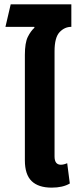

<svg xmlns="http://www.w3.org/2000/svg" viewBox="-20 -850 352 880"><path d="M217 10Q156 10 125 -20Q94 -50 94 -115V-598Q94 -654 107.5 -681Q121 -708 138 -723L137 -727H5L29 -830H307V-727Q276 -727 253 -702.5Q230 -678 230 -615V-133Q230 -95 259 -95Q272 -95 288 -102L300 -9Q268 10 217 10Z"/></svg>

Font: Noto Sans Thai Cond
Style: Bold
Weight: 700
Width: 3
Designer: Monotype Design Team
Foundry: Monotype Imaging Inc.
Version: Version 2.002; ttfautohint (v1.8.4.7-5d5b)